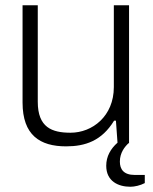

<svg xmlns="http://www.w3.org/2000/svg" viewBox="-20 -546 584 732"><path d="M232 12C305 12 368 -9 415 -86H422L428 -2C402 21 385 50 385 86C385 145 431 166 477 166C493 166 515 161 532 152V121H494C451 121 437 99 437 70C437 36 456 13 470 0H472V-526H414V-214C414 -103 332 -40 249 -40C178 -40 124 -60 124 -158V-526H66V-155C66 -31 132 12 232 12Z"/></svg>

Font: Archivo ExtraLight
Style: Regular
Weight: 200
Designer: Hector Gatti
Foundry: Omnibus-Type
Version: Version 2.001